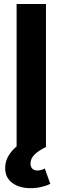

<svg xmlns="http://www.w3.org/2000/svg" viewBox="-20 -748 318 977"><path d="M213.9 -727.5V0H64.5V-727.5ZM135.7 209.5Q78.1 209.5 42.2 182.6Q6.3 155.8 6.3 106.9Q6.3 72.3 25.1 41.7Q43.9 11.2 76.2 -11.7L213.9 0Q175.3 19 155.3 39.1Q135.3 59.1 135.3 84Q135.3 100.6 144.3 110.1Q153.3 119.6 170.9 119.6Q181.6 119.6 190.7 116.7Q199.7 113.8 208 109.4L235.8 187.5Q217.8 196.8 191.2 203.1Q164.6 209.5 135.7 209.5Z"/></svg>

Font: Inter 16pt
Style: Bold
Weight: 700
Version: Version 4.001;git-66647c0bb